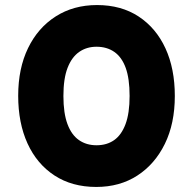

<svg xmlns="http://www.w3.org/2000/svg" viewBox="-20 -730 764 760"><path d="M361 10Q265 10 195.5 -35.5Q126 -81 89 -162Q52 -243 52 -351Q52 -459 91 -539.5Q130 -620 200.5 -665Q271 -710 364 -710Q460 -710 529 -664.5Q598 -619 635 -538.5Q672 -458 672 -350Q672 -241 632.5 -160.5Q593 -80 523.5 -35Q454 10 361 10ZM362 -155Q403 -155 432 -175.5Q461 -196 477 -239Q493 -282 493 -350Q493 -419 477.5 -461.5Q462 -504 432.5 -524.5Q403 -545 362 -545Q323 -545 293.5 -524.5Q264 -504 247.5 -461.5Q231 -419 231 -350Q231 -282 247 -239Q263 -196 292.5 -175.5Q322 -155 362 -155Z"/></svg>

Font: REM
Style: Bold
Weight: 700
Designer: Octavio Pardo
Foundry: Ashler Design
Version: Version 1.005;gftools[0.9.28]